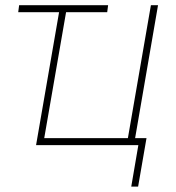

<svg xmlns="http://www.w3.org/2000/svg" viewBox="-20 -548 663 725"><path d="M203.1 -502H48.8L52.2 -528.3H388.2L384.8 -502H229.5L147 -26.4H462.9L549.8 -528.3H576.7L490.2 -26.4H533.2L501.5 156.7H475.6L502.4 0H116.2Z"/></svg>

Font: Roboto Thin
Style: Italic
Weight: 250
Italic angle: -12°
Designer: Google
Version: Version 2.134; 2016